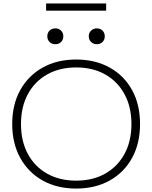

<svg xmlns="http://www.w3.org/2000/svg" viewBox="-20 -1086 885 1116"><path d="M423 10Q311 10 227.5 -37Q144 -84 97.5 -168.5Q51 -253 51 -365Q51 -478 97.5 -562Q144 -646 227.5 -693Q311 -740 423 -740Q534 -740 618 -693Q702 -646 748 -562Q794 -478 794 -365Q794 -253 748 -168.5Q702 -84 618 -37Q534 10 423 10ZM423 -36Q520 -36 592 -77Q664 -118 704 -192Q744 -266 744 -365Q744 -464 704 -538Q664 -612 592 -653Q520 -694 423 -694Q326 -694 253.5 -653Q181 -612 141.5 -538Q102 -464 102 -365Q102 -266 141.5 -192Q181 -118 253.5 -77Q326 -36 423 -36ZM302 -829Q281 -829 268 -842Q255 -855 255 -875Q255 -895 268 -908Q281 -921 302 -921Q322 -921 335 -908Q348 -895 348 -875Q348 -855 335 -842Q322 -829 302 -829ZM543 -829Q523 -829 509.5 -842Q496 -855 496 -875Q496 -895 509.5 -908Q523 -921 543 -921Q563 -921 576 -908Q589 -895 589 -875Q589 -855 576 -842Q563 -829 543 -829ZM248 -1024V-1066H597V-1024Z"/></svg>

Font: M PLUS 2 Light
Style: Regular
Weight: 300
Designer: Coji Morishita
Foundry: UNDERFOREST DESIGN
Version: Version 1.001